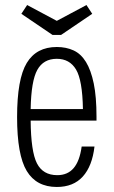

<svg xmlns="http://www.w3.org/2000/svg" viewBox="-20 -734 452 764"><path d="M208 -37Q151 -37 127 -84Q103 -131 102 -254H364V-269Q364 -349 353 -402Q342 -455 322 -487.5Q302 -520 272.5 -533.5Q243 -547 206 -547Q125 -547 86.5 -483.5Q48 -420 48 -268Q48 -117 86.5 -53.5Q125 10 206 10Q272 10 309.5 -31.5Q347 -73 356 -151H305Q297 -93 273 -65Q249 -37 208 -37ZM206 -500Q257 -500 282.5 -457.5Q308 -415 310 -300H102Q104 -412 128.5 -456Q153 -500 206 -500ZM223 -595 347 -679 324 -714 206 -651 88 -714 65 -679 189 -595Z"/></svg>

Font: Secuela Light
Style: Regular
Weight: 300
Designer: Fernando Haro
Foundry: deFharo
Version: Version 1.708